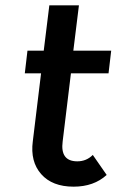

<svg xmlns="http://www.w3.org/2000/svg" viewBox="-20 -690 437 720"><path d="M328 -109 380 -34Q332 10 256 10Q176 10 134.5 -37Q93 -84 103 -160L134 -415H73L83 -500H144L165 -670H276L255 -500H397L387 -415H246L215 -160Q205 -85 270 -85Q304 -85 328 -109Z"/></svg>

Font: Orkney Medium
Style: MediumItalic
Weight: 500
Designer: Samuel Oakes and Alfredo Marco Pradil
Foundry: Alfredo Marco Pradil
Version: 1.0; ttfautohint (v1.5)